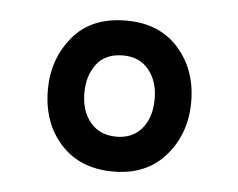

<svg xmlns="http://www.w3.org/2000/svg" viewBox="-33 -595 435 351"><g transform="rotate(5 184.5 -419.5)"><path d="M186 -281Q125 -281 89.5 -320Q54 -359 54 -420Q54 -476 88 -517Q122 -558 186 -558Q247 -558 282 -518.5Q317 -479 317 -420Q317 -362 282 -321.5Q247 -281 186 -281ZM186 -345Q216 -345 233 -365.5Q250 -386 250 -420Q250 -452 233 -473Q216 -494 186 -494Q153 -494 137 -472.5Q121 -451 121 -420Q121 -386 138.5 -365.5Q156 -345 186 -345Z"/></g></svg>

Font: Noto Sans Devanagari Condensed
Style: Regular
Weight: 400
Width: 3
Designer: Jelle Bosma - Monotype Design Team
Foundry: Monotype Imaging Inc.
Version: Version 2.004; ttfautohint (v1.8.4.7-5d5b)